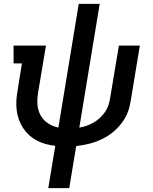

<svg xmlns="http://www.w3.org/2000/svg" viewBox="-20 -755 790 990"><path d="M229 215 265 -3Q240 -6 215.5 -12.5Q191 -19 169.5 -30.5Q148 -42 130 -58.5Q112 -75 99 -95Q86 -115 77.5 -138.5Q69 -162 66 -187Q63 -212 64.5 -238Q66 -264 71 -290L93 -428H50V-520H217L176 -275Q173 -255 172.5 -234.5Q172 -214 176 -195.5Q180 -177 189.5 -160Q199 -143 213 -130.5Q227 -118 244.5 -109.5Q262 -101 281 -97L386 -735H494L389 -97Q408 -100 426.5 -106.5Q445 -113 462.5 -123Q480 -133 495 -147Q510 -161 521.5 -177.5Q533 -194 539 -212.5Q545 -231 548 -250L593 -520H701L654 -235Q650 -211 643 -188Q636 -165 623 -143.5Q610 -122 593 -103Q576 -84 556 -68.5Q536 -53 513.5 -41.5Q491 -30 467.5 -22Q444 -14 420.5 -9.5Q397 -5 373 -2L337 215Z"/></svg>

Font: Iosevka Etoile SmBdObl
Style: Regular
Weight: 600
Italic angle: -9°
Designer: Belleve Invis
Foundry: Belleve Invis
Version: Version 15.5.2; ttfautohint (v1.8.4)